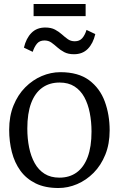

<svg xmlns="http://www.w3.org/2000/svg" viewBox="-20 -932 596 963"><path d="M26 -281Q26 -349.5 47.8 -403Q69.5 -456.5 106.5 -493.8Q143.5 -531 189.2 -550.5Q235 -570 283 -570Q372.5 -570 426.8 -529.8Q481 -489.5 505.5 -423Q530 -356.5 530 -278Q530 -210 508.2 -156.2Q486.5 -102.5 449.5 -65.2Q412.5 -28 366.8 -8.5Q321 11 273 11Q206 11 158.8 -12.2Q111.5 -35.5 82.2 -76Q53 -116.5 39.5 -169.2Q26 -222 26 -281ZM278 -41Q328.5 -41 364.5 -67Q400.5 -93 419.8 -144.5Q439 -196 439 -272Q439 -321.5 430.2 -366Q421.5 -410.5 402.8 -444.8Q384 -479 353.5 -498.5Q323 -518 279 -518Q228 -518 191.8 -492Q155.5 -466 136.2 -414.8Q117 -363.5 117 -287Q117 -237 126 -192.5Q135 -148 154 -113.8Q173 -79.5 203.8 -60.2Q234.5 -41 278 -41ZM100 -693Q111 -740 137.8 -767Q164.5 -794 207 -794Q236.5 -794 256 -783.5Q275.5 -773 290.5 -759.5Q305.5 -746 320.2 -735.5Q335 -725 355 -725Q379 -725 392.5 -740.5Q406 -756 414 -782L458 -761Q447 -714 420.5 -687Q394 -660 351 -660Q322 -660 302.2 -670.5Q282.5 -681 267.5 -694.5Q252.5 -708 237.8 -718.5Q223 -729 203 -729Q179 -729 165.8 -713.5Q152.5 -698 144 -672ZM409.5 -912V-851H148.5V-912Z"/></svg>

Font: Merriweather 7pt Light
Style: Regular
Weight: 300
Designer: Eben Sorkin
Foundry: Eben Sorkin
Version: Version 2.200;gftools[0.9.31]